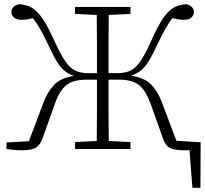

<svg xmlns="http://www.w3.org/2000/svg" viewBox="-20 -707 975 911"><path d="M753 -51 693 -219Q671 -278 639 -303.5Q607 -329 545 -329H495Q495 -241 495 -171.5Q495 -102 496 -38L599 -33V0H336V-33L439 -38Q440 -106 440 -177.5Q440 -249 440 -329H389Q328 -329 295.5 -303.5Q263 -278 242 -219L182 -51Q170 -18 149.5 -6Q129 6 84 6Q63 6 44 4Q25 2 11 0V-31L117 -37L187 -222Q205 -270 236 -303.5Q267 -337 331 -347Q307 -355 288 -369.5Q269 -384 250.5 -414Q232 -444 208 -496Q186 -543 169.5 -571Q153 -599 136 -621Q107 -613 83 -613Q58 -613 46 -624Q34 -635 34 -650Q34 -664 44 -674Q54 -684 72 -687Q107 -685 133 -669Q159 -653 184 -615.5Q209 -578 240 -509Q268 -448 290 -416Q312 -384 337 -372Q362 -360 398 -360H440Q440 -442 440 -508Q440 -574 439 -636L336 -641V-674H599V-641L496 -636Q495 -569 495 -500Q495 -431 495 -360H537Q574 -360 599 -372Q624 -384 646 -416Q668 -448 695 -508Q726 -578 751 -616Q776 -654 802 -669.5Q828 -685 862 -687Q880 -684 890 -674Q900 -664 900 -650Q900 -635 888.5 -624Q877 -613 851 -613Q828 -613 798 -621Q781 -599 765 -571Q749 -543 727 -496Q703 -444 684 -414.5Q665 -385 646 -370.5Q627 -356 602 -348Q667 -338 698.5 -304.5Q730 -271 748 -222L817 -39L932 -32L931 184H893L879 5Q872 6 865 6Q858 6 850 6Q805 6 784.5 -6Q764 -18 753 -51Z"/></svg>

Font: Source Serif 4 SmText Light
Style: Regular
Weight: 300
Designer: Frank Grießhammer
Foundry: Adobe
Version: Version 4.005;hotconv 1.1.0;makeotfexe 2.6.0